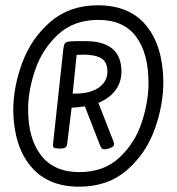

<svg xmlns="http://www.w3.org/2000/svg" viewBox="-20 -694 666 724"><path d="M596 -387Q596 -296 562.5 -204.5Q529 -113 457.5 -51.5Q386 10 278 10Q160 10 96 -67Q32 -144 30 -277Q30 -367 64.5 -459Q99 -551 171 -612.5Q243 -674 349 -674Q469 -674 531.5 -597.5Q594 -521 596 -387ZM540 -381Q540 -493 493 -556Q446 -619 351 -619Q258 -619 198.5 -563.5Q139 -508 112.5 -430Q86 -352 86 -282Q86 -171 135 -108Q184 -45 279 -45Q372 -45 430.5 -100Q489 -155 514.5 -232.5Q540 -310 540 -381ZM351 -306 407 -163Q410 -155 410 -151Q410 -145 406 -141.5Q402 -138 391 -134Q380 -131 374 -131Q367 -131 363.5 -135Q360 -139 356 -149L300 -293Q287 -291 267 -289L250 -288L234 -157Q233 -143 228 -139Q223 -135 212 -134H200Q187 -134 183 -137.5Q179 -141 180 -151L219 -511Q221 -526 225.5 -531.5Q230 -537 246 -538Q259 -539 301 -539Q438 -539 438 -424Q438 -385 416 -354.5Q394 -324 351 -306ZM385 -424Q385 -461 361.5 -474.5Q338 -488 295 -488L269 -487L254 -341H267Q322 -342 353.5 -364.5Q385 -387 385 -424Z"/></svg>

Font: Farsan
Style: Regular
Weight: 400
Version: Version 1.001g;PS 1.001;hotconv 1.0.86;makeotf.lib2.5.63406 